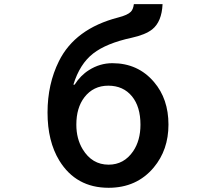

<svg xmlns="http://www.w3.org/2000/svg" viewBox="-20 -850 1040 921"><path d="M337.9 -443.8Q366.2 -488.3 406.7 -513.7Q459 -546.9 519 -546.9Q642.1 -546.9 718.8 -456.5Q788.1 -375.5 788.1 -252.4Q788.1 -130.9 717.3 -46.4Q635.7 50.8 501 50.8Q344.7 50.8 264.6 -79.6Q208 -172.4 208 -310.1Q208 -446.8 262.7 -556.6Q339.8 -712.4 546.9 -766.1Q592.8 -777.8 607.9 -793.9Q619.1 -805.7 622.1 -830.1H759.8Q755.9 -745.6 710 -709Q676.8 -683.1 611.8 -668.9Q490.2 -642.6 426.8 -593.3Q362.3 -543 332 -443.8ZM499.5 -439Q427.7 -439 384.8 -383.3Q346.2 -333 346.2 -252Q346.2 -184.6 376.5 -134.3Q421.4 -60.1 501 -60.1Q574.7 -60.1 618.7 -124.5Q653.8 -176.3 653.8 -252Q653.8 -337.9 613.3 -387.7Q571.3 -439 499.5 -439Z"/></svg>

Font: BIZ UDPGothic
Style: Bold
Weight: 700
Designer: TypeBank Co., Ltd.
Foundry: Morisawa Inc.
Version: Version 1.051